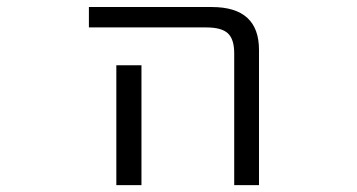

<svg xmlns="http://www.w3.org/2000/svg" viewBox="-20 -540 1040 560"><path d="M392.6 -349.6V-73.2V0H319.3V-73.2V-349.6ZM239.3 -460V-519.5H597.7Q735.4 -519.5 735.4 -394.5V0H663.1V-384.8Q663.1 -425.8 644.5 -442.9Q626 -460 582 -460Z"/></svg>

Font: Gen Shin Gothic Monospace Normal
Style: Regular
Weight: 350
Designer: [Source Han Sans]
Ryoko NISHIZUKA  (kana & ideographs); Paul D. Hunt (Latin, Greek & Cyrillic); Wenlong ZHANG  (bopomofo
Version: Version 1.002.20150607